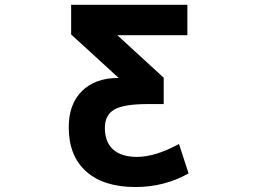

<svg xmlns="http://www.w3.org/2000/svg" viewBox="-20 -752 1040 784"><path d="M745.1 -732.4V-608.4H459L648.4 -434.6V-327.1H584Q485.4 -327.1 446.8 -304.7Q408.2 -282.2 408.2 -229.5Q408.2 -171.9 441.9 -141.6Q475.6 -111.3 539.1 -111.3Q614.3 -111.3 710.9 -164.1L750 -43.9Q651.4 11.7 533.2 11.7Q403.3 11.7 332 -51.8Q260.7 -115.2 260.7 -232.4Q260.7 -327.1 314.9 -380.4Q369.1 -433.6 461.9 -433.6H464.8L270.5 -611.3V-732.4Z"/></svg>

Font: Gen Shin Gothic Monospace Bold
Style: Bold
Weight: 700
Designer: [Source Han Sans]
Ryoko NISHIZUKA  (kana & ideographs); Paul D. Hunt (Latin, Greek & Cyrillic); Wenlong ZHANG  (bopomofo
Version: Version 1.002.20150607